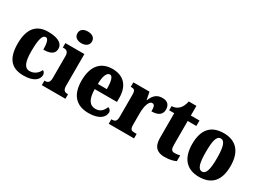

<svg xmlns="http://www.w3.org/2000/svg" viewBox="-35 -1449 2874 2135"><g transform="rotate(30 1402.0 -381.5)"><path d="M269 10C414 10 456 -54 456 -105C456 -125 445 -142 427 -152C406 -104 362 -67 302 -67C236 -67 210 -135 210 -267C210 -435 234 -485 273 -485C306 -485 317 -422 317 -350C440 -350 458 -402 458 -444C458 -498 411 -550 267 -550C138 -550 36 -483 36 -266C36 -58 129 10 269 10Z M647 -623C698 -623 741 -648 741 -698C741 -750 698 -773 647 -773C594 -773 554 -750 554 -698C554 -648 594 -623 647 -623ZM500 0H803V-58H793C760 -58 737 -73 737 -128V-536H493V-479H510C541 -479 566 -463 566 -412V-131C566 -74 543 -58 510 -58H500Z M1104 10C1246 10 1300 -54 1300 -111C1300 -135 1283 -152 1262 -158C1242 -107 1209 -69 1148 -69C1072 -69 1033 -126 1031 -256H1317V-308C1317 -467 1232 -550 1093 -550C943 -550 857 -453 857 -265C857 -91 937 10 1104 10ZM1148 -323H1033C1033 -426 1060 -482 1098 -482C1133 -482 1148 -423 1148 -323Z M1359 0H1684V-58H1652C1619 -58 1599 -66 1599 -125V-277C1599 -358 1621 -442 1663 -442C1696 -442 1701 -412 1701 -357C1779 -357 1832 -385 1832 -454C1832 -508 1805 -548 1736 -548C1667 -548 1626 -516 1596 -440H1592L1573 -536H1366V-479H1370C1409 -479 1426 -470 1426 -411V-130C1426 -67 1403 -58 1363 -58H1359Z M2080 10C2153 10 2202 -8 2223 -19V-93C2204 -87 2180 -84 2155 -84C2114 -84 2104 -108 2104 -165V-466H2215V-536H2104V-660H2006C1997 -617 1982 -586 1966 -567C1949 -546 1916 -520 1866 -520V-466H1931V-149C1931 -31 1989 10 2080 10Z M2520 10C2683 10 2768 -82 2768 -270C2768 -458 2675 -550 2523 -550C2360 -550 2275 -458 2275 -270C2275 -82 2368 10 2520 10ZM2522 -58C2469 -58 2451 -131 2451 -270C2451 -410 2468 -482 2521 -482C2574 -482 2593 -410 2593 -270C2593 -131 2575 -58 2522 -58Z"/></g></svg>

Font: Noto Serif Myanmar Condensed Black
Style: Regular
Weight: 900
Width: 3
Designer: Ben Mitchell and the Monotype Design Team
Foundry: Monotype Imaging Inc.
Version: Version 2.106